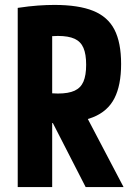

<svg xmlns="http://www.w3.org/2000/svg" viewBox="-20 -760 540 780"><path d="M52 -728Q99 -735 134.5 -737.5Q170 -740 201 -740Q299 -740 358.5 -716Q418 -692 445 -639.5Q472 -587 472 -500Q472 -414 445 -361Q418 -308 358.5 -284Q299 -260 201 -260Q176 -260 152.5 -261.5Q129 -263 112 -264L160 -384Q175 -382 189.5 -381Q204 -380 215 -380Q258 -380 283 -391.5Q308 -403 319 -428.5Q330 -454 330 -497Q330 -540 319 -565.5Q308 -591 283 -602.5Q258 -614 215 -614Q204 -614 190.5 -613Q177 -612 160 -610L192 -647V0H52ZM328 0 164 -320H314L482 0Z"/></svg>

Font: M PLUS 1 Code
Style: Regular
Weight: 400
Designer: Coji Morishita
Foundry: UNDERFOREST DESIGN
Version: Version 1.005